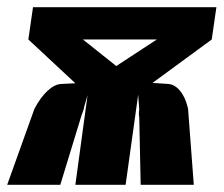

<svg xmlns="http://www.w3.org/2000/svg" viewBox="-41 -515 623 535"><path d="M-21 0 55 -212Q72 -244 91.5 -262Q111 -280 129 -281L169 -283L38 -405L51 -495H562L549 -405L384 -284L429 -281Q440 -280 450.5 -272Q461 -264 469.5 -249Q478 -234 483 -212L499 0H351L347 -188Q346 -193 346 -198.5Q346 -204 347 -209L344 -251L309 0H169L203 -250L194 -219Q193 -212 190.5 -205.5Q188 -199 186 -193L127 0ZM283 -331 396 -405H190Z"/></svg>

Font: Alumni Sans Black
Style: Italic
Weight: 900
Italic angle: -8°
Version: Version 1.016